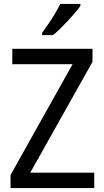

<svg xmlns="http://www.w3.org/2000/svg" viewBox="-20 -964 535 984"><path d="M463 0H34V-67L352 -635H43V-714H454V-647L135 -79H463ZM392 -934Q383 -920 366 -900Q349 -880 329 -858.5Q309 -837 289 -817.5Q269 -798 252 -784H196V-796Q212 -818 229.5 -843.5Q247 -869 262.5 -895.5Q278 -922 289 -944H392Z"/></svg>

Font: Noto Sans Hebrew SemiCondensed
Style: Regular
Weight: 400
Width: 4
Designer: Monotype Design Team
Foundry: Monotype Imaging Inc.
Version: Version 2.003